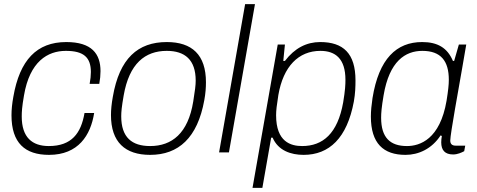

<svg xmlns="http://www.w3.org/2000/svg" viewBox="-20 -743 2323 936"><path d="M219 12C362 12 422 -84 439 -192H392C375 -93 329 -31 218 -31C137 -31 86 -73 86 -175C86 -197 87 -221 97 -278C125 -443 212 -495 301 -495C387 -495 423 -464 423 -392C423 -375 421 -355 417 -334H464C468 -356 470 -377 470 -396C470 -481 427 -538 303 -538C159 -538 76 -450 45 -271C39 -238 36 -208 36 -181C36 -46 102 12 219 12Z M712 12C850 12 943 -71 976 -255C982 -287 984 -316 984 -342C984 -476 916 -538 793 -538C652 -538 562 -458 530 -271C524 -238 521 -208 521 -182C521 -50 590 12 712 12ZM712 -31C623 -31 571 -73 571 -176C571 -197 573 -221 583 -278C610 -433 687 -495 793 -495C881 -495 934 -452 934 -350C934 -328 931 -304 922 -248C897 -93 818 -31 712 -31Z M1048 0H1096L1223 -723H1175Z M1211 173H1259L1302 -72H1309C1336 -9 1398 12 1460 12C1585 12 1672 -70 1705 -248C1712 -287 1713 -321 1713 -351C1713 -483 1653 -538 1541 -538C1475 -538 1417 -509 1369 -446H1361L1369 -526H1334ZM1453 -31C1398 -31 1326 -51 1326 -181C1326 -204 1329 -230 1337 -280C1361 -419 1435 -495 1542 -495C1615 -495 1664 -457 1664 -354C1664 -331 1663 -304 1653 -244C1626 -92 1554 -31 1453 -31Z M1957 12C2020 12 2085 -17 2128 -83L2134 -80C2132 -69 2131 -58 2131 -49C2131 -11 2149 10 2189 10C2210 10 2230 1 2243 -6L2248 -33H2201C2183 -33 2175 -42 2175 -58C2175 -89 2218 -323 2233 -410L2253 -526H2217L2194 -446H2188C2161 -510 2113 -538 2038 -538C1913 -538 1827 -457 1796 -265C1791 -232 1788 -201 1788 -175C1788 -44 1849 12 1957 12ZM1964 -31C1882 -31 1838 -72 1838 -169C1838 -192 1840 -219 1850 -278C1878 -445 1956 -495 2039 -495C2129 -495 2168 -446 2168 -354C2168 -330 2165 -302 2157 -252C2125 -64 2027 -31 1964 -31Z"/></svg>

Font: Archivo Thin
Style: Italic
Weight: 100
Italic angle: -10°
Designer: Hector Gatti
Foundry: Omnibus-Type
Version: Version 2.001